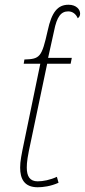

<svg xmlns="http://www.w3.org/2000/svg" viewBox="-20 -780 358 810"><path d="M139 10C161 10 194 6 227 -9L220 -34C192 -21 162 -15 139 -15C106 -15 93 -36 93 -73C93 -96 96 -119 111 -187L179 -511H278L283 -536H183L208 -649C220 -711 238 -732 268 -732C285 -732 300 -722 308 -703C315 -708 318 -714 318 -723C318 -739 303 -760 269 -760C224 -760 198 -730 181 -650C156 -539 149 -531 83 -529L80 -511H150L83 -187C70 -125 65 -99 65 -73C65 -26 82 10 139 10Z"/></svg>

Font: Noto Serif SemiCondensed Thin
Style: Italic
Weight: 100
Width: 4
Italic angle: -12°
Designer: Monotype Design Team
Foundry: Monotype Imaging Inc.
Version: Version 2.013